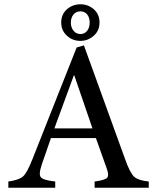

<svg xmlns="http://www.w3.org/2000/svg" viewBox="-20 -877 734 897"><path d="M356 -857Q391 -857 418 -834Q445 -810 445 -772Q445 -734 418 -710Q391 -686 355 -686Q319 -686 293 -710Q266 -734 266 -772Q266 -810 293 -834Q320 -857 356 -857ZM355 -824Q336 -824 324 -810Q311 -795 311 -772Q311 -748 324 -733Q336 -718 356 -718Q375 -718 387 -733Q399 -748 399 -772Q399 -795 387 -810Q375 -824 355 -824ZM675 0H422V-29Q469 -35 480 -46Q485 -51 485 -61Q485 -71 480 -86L428 -232H218L175 -108Q166 -81 166 -66Q166 -54 171 -49Q182 -35 238 -29V0H19V-29Q69 -36 88 -53Q106 -69 131 -132L338 -655L372 -665L565 -132Q588 -68 607 -51Q626 -34 675 -29ZM412 -277 327 -525H325L234 -277Z"/></svg>

Font: Triodion
Style: Regular
Weight: 400
Version: Version 1.201; ttfautohint (v1.8.4.7-5d5b)